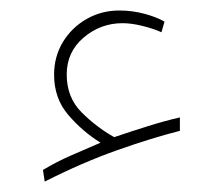

<svg xmlns="http://www.w3.org/2000/svg" viewBox="-20 -326 415 371"><path d="M108.9 -182.1Q108.9 -137.7 137.7 -108.9Q166.5 -80.1 200.7 -61Q229.5 -70.8 264.4 -81.8Q299.3 -92.8 327.6 -99.1V-73.2Q273.9 -59.6 206.8 -35.9Q139.6 -12.2 66.4 24.9L63 2.4Q89.8 -13.7 117.9 -25.9Q146 -38.1 174.3 -50.3Q140.1 -71.3 112.3 -103.5Q84.5 -135.7 84.5 -181.6Q84.5 -216.3 101.3 -244.4Q118.2 -272.5 147 -289.1Q175.8 -305.7 210.4 -305.7Q235.8 -305.7 259.3 -299.3Q282.7 -293 297.9 -284.2L292 -263.7Q276.9 -270.5 255.4 -275.9Q233.9 -281.2 216.8 -281.2Q174.3 -281.2 141.6 -253.4Q108.9 -225.6 108.9 -182.1Z"/></svg>

Font: Vazirmatn FD NL Thin
Style: Regular
Weight: 100
Designer: Saber Rastikerdar
Foundry: Saber Rastikerdar
Version: Version 33.003